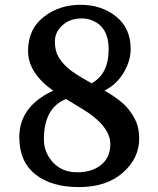

<svg xmlns="http://www.w3.org/2000/svg" viewBox="-20 -762 650 792"><path d="M199.7 -387.7Q95.7 -461.4 95.7 -551.5Q95.7 -641.6 159.9 -691.9Q224.1 -742.2 311.8 -742.2Q399.4 -742.2 459.2 -693.6Q519 -645 519 -560.5Q519 -509.8 489.5 -461.2Q460 -412.6 411.1 -388.7Q478.5 -349.1 504.6 -317.9Q530.8 -286.6 542.5 -257.6Q554.2 -228.5 554.2 -190.4Q554.2 -108.9 486.6 -49.6Q418.9 9.8 305.4 9.8Q191.9 9.8 125.7 -43Q59.6 -95.7 59.6 -195.8Q59.6 -295.9 146 -357.4Q171.4 -375.5 199.7 -387.7ZM357.9 -418.5Q428.2 -456.1 428.2 -560.1Q428.2 -647.9 362.8 -676.8Q341.8 -686 317.4 -686Q268.6 -686 237.5 -657.7Q206.5 -629.4 206.5 -591.8Q206.5 -554.2 219.2 -530.8Q231.9 -507.3 257.6 -483.4Q283.2 -459.5 357.9 -418.5ZM252.4 -353.5Q161.1 -317.4 161.1 -187Q161.1 -132.3 199 -91.8Q236.8 -51.3 298.1 -51.3Q359.4 -51.3 397.2 -82Q435.1 -112.8 435.1 -167.5Q435.1 -242.7 318.4 -313.5Q285.6 -333 252.4 -353.5Z"/></svg>

Font: Arbutus Slab
Style: Regular
Weight: 400
Designer: Karolina Lach
Foundry: Karolina Lach
Version: Version 1.001; ttfautohint (v0.92) -l 10 -r 16 -G 200 -x 7 -